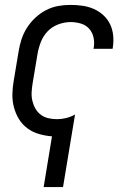

<svg xmlns="http://www.w3.org/2000/svg" viewBox="-20 -548 540 783"><path d="M158 215 192 8Q165 6 139 -1.5Q113 -9 92 -24.5Q71 -40 57.5 -62Q44 -84 37 -110Q30 -136 30.5 -163.5Q31 -191 36 -219L56 -339Q60 -364 68 -388.5Q76 -413 90.5 -435.5Q105 -458 125 -476.5Q145 -495 168.5 -507Q192 -519 217 -523.5Q242 -528 267 -528Q292 -528 316.5 -524.5Q341 -521 362.5 -511.5Q384 -502 401.5 -486Q419 -470 429 -449Q439 -428 441.5 -403.5Q444 -379 440 -354L439 -349H361L362 -352Q366 -374 361.5 -395Q357 -416 343.5 -431Q330 -446 309.5 -452Q289 -458 268 -458Q243 -458 217.5 -448.5Q192 -439 174 -420Q156 -401 146.5 -376.5Q137 -352 133 -328L113 -208Q110 -190 109 -172Q108 -154 112 -137Q116 -120 124.5 -105Q133 -90 146.5 -80Q160 -70 177 -66Q194 -62 213 -62Q231 -62 249.5 -66.5Q268 -71 286 -81L237 215Z"/></svg>

Font: Iosevka Curly
Style: Italic
Weight: 400
Italic angle: -9°
Monospace: yes
Designer: Belleve Invis
Foundry: Belleve Invis
Version: Version 22.1.2; ttfautohint (v1.8.4)